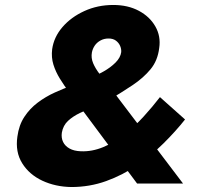

<svg xmlns="http://www.w3.org/2000/svg" viewBox="-20 -739 792 773"><path d="M258 -368 532 0H717L419 -393Q399 -418 381.5 -440.5Q364 -463 355 -484.5Q346 -506 350 -528Q353 -543 361.5 -555.5Q370 -568 384.5 -576Q399 -584 417 -584Q435 -584 446.5 -575.5Q458 -567 463.5 -554.5Q469 -542 468 -529Q465 -507 445 -487Q425 -467 396.5 -451Q368 -435 337 -421Q309 -409 273 -396Q237 -383 200.5 -366.5Q164 -350 132 -326Q100 -302 78 -268.5Q56 -235 50 -189Q41 -127 69.5 -81.5Q98 -36 150.5 -11.5Q203 13 267 14Q341 14 407.5 -10Q474 -34 531.5 -73.5Q589 -113 638 -161.5Q687 -210 725 -258L624 -348Q594 -309 558 -269.5Q522 -230 481 -197.5Q440 -165 395 -146.5Q350 -128 305 -130Q278 -131 260 -141Q242 -151 234 -167.5Q226 -184 229 -205Q234 -234 254 -252.5Q274 -271 302.5 -284.5Q331 -298 362 -309.5Q393 -321 418 -336Q470 -367 513.5 -396Q557 -425 586 -460Q615 -495 621 -546Q628 -593 605.5 -632.5Q583 -672 539 -695.5Q495 -719 436 -719Q373 -719 319.5 -694.5Q266 -670 231.5 -630Q197 -590 190 -541Q186 -508 195 -479Q204 -450 221 -422.5Q238 -395 258 -368Z"/></svg>

Font: Jost ExtraBold
Style: Italic
Weight: 800
Italic angle: -5°
Version: Version 3.710